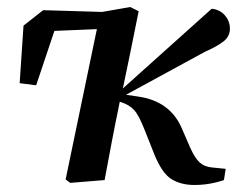

<svg xmlns="http://www.w3.org/2000/svg" viewBox="-20 -513 676 547"><path d="M180 8 167 -2 256 -430 135 -425 83 -270 36 -276 47 -440 103 -484 271 -479 351 -493 375 -481 350 -357 330 -261 583 -488Q606 -486 620.5 -469.5Q635 -453 635 -431Q635 -410 618 -396Q601 -382 563 -365L339 -243L373 -238Q466 -225 499 -145L522 -92Q535 -63 548.5 -50.5Q562 -38 583 -36L623 -32L618 0Q577 14 534 14Q495 14 468 -3Q441 -20 419 -75L392 -143Q376 -184 362.5 -199Q349 -214 325 -222L321 -223L319 -212Q308 -159 298 -106.5Q288 -54 278 0Z"/></svg>

Font: Source Serif 4 Semibold
Style: Italic
Weight: 600
Italic angle: -12°
Designer: Frank Grießhammer
Foundry: Adobe
Version: Version 4.005;hotconv 1.1.0;makeotfexe 2.6.0